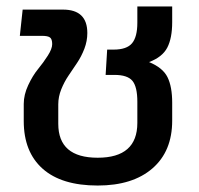

<svg xmlns="http://www.w3.org/2000/svg" viewBox="-20 -570 622 600"><path d="M285.2 9.8Q172.4 9.8 113.3 -42.7Q54.2 -95.2 54.2 -191.9V-245.1Q54.2 -273.9 68.1 -303.7Q82 -333.5 98.6 -353.8Q115.2 -374 129.2 -395.8Q143.1 -417.5 143.1 -432.1Q143.1 -447.8 136.2 -452.9Q129.4 -458 110.8 -458H42L50.8 -540H176.8Q252.9 -540 252.9 -466.8Q252.9 -441.9 243.7 -417.7Q234.4 -393.6 220.9 -373.5Q207.5 -353.5 194.1 -333.7Q180.7 -314 171.4 -290.8Q162.1 -267.6 162.1 -244.1V-183.1Q162.1 -77.1 285.2 -77.1Q409.2 -77.1 409.2 -186V-252Q409.2 -298.8 393.8 -317.4Q378.4 -335.9 337.9 -335.9H310.1L314.9 -415H335Q376 -415 392.6 -434.8Q409.2 -454.6 409.2 -499V-549.8H518.1V-501Q518.1 -450.7 502.7 -421.1Q487.3 -391.6 445.8 -376Q488.8 -358.4 503.4 -328.9Q518.1 -299.3 518.1 -249V-192.9Q518.1 -97.2 456.3 -43.7Q394.5 9.8 285.2 9.8Z"/></svg>

Font: Kanit
Style: Regular
Weight: 400
Designer: Katatrad Team
Foundry: CadsonDemak
Version: Version 1.000;PS 001.000;hotconv 1.0.88;makeotf.lib2.5.64775